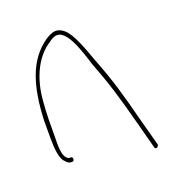

<svg xmlns="http://www.w3.org/2000/svg" viewBox="-99 -625 615 666"><g transform="rotate(-20 208.5 -292.0)"><path d="M34 -200C34 -159 38 -122 53 -109C59 -101 67 -97 71 -97H78C82 -97 84 -100 84 -105C84 -110 82 -113 78 -113H71C46 -123 50 -170 50 -200C50 -246 50 -285 54 -329C60 -414 95 -482 146 -514C162 -526 180 -537 201 -517C211 -508 220 -493 229 -473C239 -450 248 -424 257 -394C290 -308 306 -256 335 -146L361 -48C363 -35 378 -45 376 -53L350 -149C321 -261 307 -311 273 -398C254 -450 235 -506 209 -530C184 -551 166 -545 139 -528C66 -477 39 -389 34 -263Z"/></g></svg>

Font: Stray Cat
Style: ExLtCn
Weight: 200
Version: Version 1.0